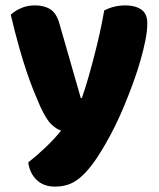

<svg xmlns="http://www.w3.org/2000/svg" viewBox="-20 -516 591 713"><path d="M128 -124Q117 -149 104.5 -180Q92 -211 78.5 -251Q65 -291 50.5 -342.5Q36 -394 20 -461Q34 -475 57.5 -485.5Q81 -496 109 -496Q144 -496 167 -481.5Q190 -467 201 -427L280 -152H284Q296 -186 307.5 -226Q319 -266 330 -308.5Q341 -351 350.5 -393.5Q360 -436 367 -477Q403 -496 446 -496Q481 -496 504 -481Q527 -466 527 -429Q527 -402 520 -366.5Q513 -331 501.5 -291Q490 -251 474.5 -208.5Q459 -166 442 -125Q425 -84 407 -47.5Q389 -11 372 18Q344 67 320 98Q296 129 274 146.5Q252 164 230 170.5Q208 177 184 177Q142 177 116 152Q90 127 85 87Q117 62 149 31.5Q181 1 207 -31Q190 -36 170.5 -54.5Q151 -73 128 -124Z"/></svg>

Font: Baloo Bhaijaan
Style: Regular
Weight: 400
Designer: Devika Bhansali and Ek Type
Foundry: Ek Type
Version: Version 1.443;PS 1.000;hotconv 16.6.51;makeotf.lib2.5.65220;